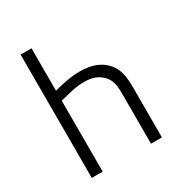

<svg xmlns="http://www.w3.org/2000/svg" viewBox="-171 -863 942 991"><g transform="rotate(-30 300.0 -367.5)"><path d="M91 0V-735H156V-482Q195 -493 234.5 -500Q274 -507 314 -507Q341 -507 368 -502Q395 -497 419 -485Q443 -473 462.5 -453Q482 -433 492.5 -408Q503 -383 506 -356Q509 -329 509 -302V0H444V-302Q444 -321 442 -340.5Q440 -360 432.5 -378Q425 -396 411 -410Q397 -424 380 -433Q363 -442 344 -445.5Q325 -449 305 -449Q267 -449 230 -440.5Q193 -432 156 -423V0Z"/></g></svg>

Font: Iosevka SS04 Light Extended
Style: Regular
Weight: 300
Width: 7
Monospace: yes
Designer: Belleve Invis
Foundry: Belleve Invis
Version: Version 19.0.0; ttfautohint (v1.8.4)